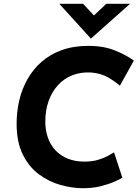

<svg xmlns="http://www.w3.org/2000/svg" viewBox="-20 -984 740 1017"><path d="M628 -43Q616 -35 585.5 -21.5Q555 -8 512.5 2.5Q470 13 420 13Q363 13 301.5 -4Q240 -21 187 -60Q134 -99 101 -165Q68 -231 68 -329Q68 -392 82 -452Q96 -512 125.5 -564.5Q155 -617 200 -656.5Q245 -696 307 -718.5Q369 -741 448 -741Q531 -741 592 -715.5Q653 -690 689 -663L615 -530Q593 -550 554 -573Q515 -596 462 -600Q408 -603 363.5 -585.5Q319 -568 287 -533Q255 -498 237.5 -449Q220 -400 220 -340Q220 -293 234 -254Q248 -215 274.5 -187Q301 -159 339.5 -143.5Q378 -128 426 -128Q469 -128 500 -137.5Q531 -147 552 -158.5Q573 -170 584 -177ZM420 -964 489 -890 454 -880 543 -964H669L462 -780H461L294 -964Z"/></svg>

Font: Josefin Sans Thin
Style: Bold Italic
Weight: 700
Italic angle: -7°
Version: Version 2.000